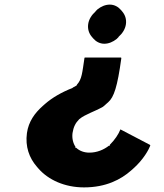

<svg xmlns="http://www.w3.org/2000/svg" viewBox="-20 -802 712 834"><path d="M297 -422 296 -421 295 -420C247 -401 207 -378 175 -350L166 -342C131 -311 104 -274 97 -224C89 -165 107 -116 140 -78L146 -71C190 -20 262 12 345 12C441 12 506 -23 549 -61L557 -68C604 -109 627 -154 633 -170L631 -173L503 -240C495 -219 479 -195 457 -173V-169H453C431 -152 402 -139 368 -139C346 -139 326 -146 311 -160H307L308 -164C298 -179 292 -200 295 -224C299 -250 308 -268 323 -283L325 -285C351 -306 390 -317 427 -338C433 -342 436 -346 442 -351L450 -358C475 -380 490 -425 507 -549L506 -552H349L347 -551C337 -485 336 -458 314 -434V-433L313 -431C308 -427 302 -425 297 -422ZM527 -697C530 -719 523 -738 511 -752L505 -759C494 -772 477 -782 457 -782C438 -782 419 -774 403 -761L395 -753V-752C379 -738 366 -719 363 -697C360 -675 367 -656 379 -642L385 -635C396 -622 413 -612 433 -612C452 -612 471 -620 487 -633L495 -641V-642C511 -656 524 -675 527 -697Z"/></svg>

Font: Hussar Woodtype
Style: SeBdObl
Weight: 900
Foundry: Cannot Into Space Fonts
Version: Version 1.07